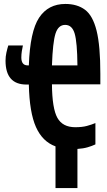

<svg xmlns="http://www.w3.org/2000/svg" viewBox="-20 -744 540 972"><path d="M310 -618Q345 -618 358 -574Q371 -530 372 -413H243Q247 -530 261 -574Q275 -618 310 -618ZM372 208V10Q402 8 424 1.5Q446 -5 463 -13V-121Q444 -113 420 -106.5Q396 -100 361 -100Q297 -100 270.5 -147.5Q244 -195 243 -317H488V-370Q488 -512 469 -588.5Q450 -665 410.5 -694.5Q371 -724 311 -724Q224 -724 178 -654.5Q132 -585 126 -413H120Q88 -413 88 -453Q88 -469 90.5 -485Q93 -501 96 -514H22Q17 -498 12.5 -478Q8 -458 8 -437Q8 -316 114 -316H126Q129 -175 162 -101Q195 -27 261 -3V208Z"/></svg>

Font: Noto Sans Mono UI Condensed
Style: Bold
Weight: 700
Width: 3
Designer: Monotype Design team
Foundry: Monotype Imaging Inc.
Version: 1.000